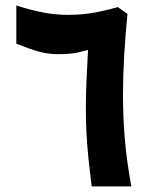

<svg xmlns="http://www.w3.org/2000/svg" viewBox="-20 -669 554 689"><path d="M188 -474.6Q152.3 -474.6 119.1 -483.9Q85.9 -493.2 38.6 -512.2V-649.4Q85 -634.3 130.4 -625Q175.8 -615.7 226.1 -615.7Q274.4 -615.7 317.1 -623.5Q359.9 -631.3 402.8 -643.6L437.5 -619.1Q429.7 -541 425.5 -469Q421.4 -397 421.4 -327.1Q421.4 -244.6 428.2 -166.7Q435.1 -88.9 451.2 0H309.1Q301.8 -57.6 297.1 -103.8Q292.5 -149.9 290.3 -191.9Q288.1 -233.9 288.1 -278.8Q288.1 -325.2 290.3 -378.7Q292.5 -432.1 295.9 -489.7Q256.8 -479 236.1 -476.8Q215.3 -474.6 188 -474.6Z"/></svg>

Font: Vazirmatn UI ExtraBold
Style: Regular
Weight: 800
Designer: Saber Rastikerdar
Foundry: Saber Rastikerdar
Version: Version 33.003